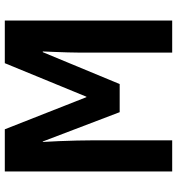

<svg xmlns="http://www.w3.org/2000/svg" viewBox="12 -766 754 819"><g transform="rotate(-90 389.5 -357.0)"><path d="M67 0V-714H247L384 -366H386L529 -714H711V0H574V-337Q574 -361 574 -389Q574 -417 575 -446Q576 -475 577 -502.5Q578 -530 579 -552H576L440 -224H320L195 -552H193Q195 -521 196.5 -483Q198 -445 199 -406Q200 -367 200 -331V0Z"/></g></svg>

Font: Noto Sans Display Condensed
Style: Bold
Weight: 700
Width: 3
Designer: Monotype Design Team
Foundry: Monotype Imaging Inc.
Version: Version 2.003